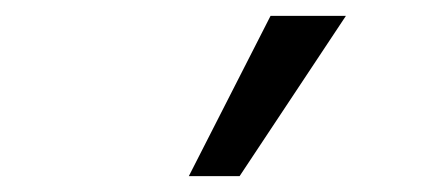

<svg xmlns="http://www.w3.org/2000/svg" viewBox="-20 -774 540 242"><path d="M218 -552 321 -754H416L282 -552Z"/></svg>

Font: Nunito Sans Medium
Style: Regular
Weight: 500
Designer: Vernon Adams
Foundry: Vernon Adams
Version: Version 3.101; ttfautohint (v1.8.4.7-5d5b);gftools[0.9.27]